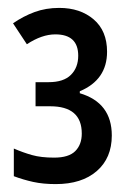

<svg xmlns="http://www.w3.org/2000/svg" viewBox="-20 -878 319 486"><path d="M121 -412Q89 -412 64 -417.5Q39 -423 15 -432V-502Q38 -492 61 -485.5Q84 -479 117 -479Q154 -479 170.5 -495.5Q187 -512 187 -540Q187 -609 107 -609H70V-670H103Q141 -670 159.5 -688.5Q178 -707 178 -737Q178 -791 120 -791Q86 -791 48 -766L13 -819Q39 -837 67.5 -847.5Q96 -858 130 -858Q183 -858 217 -829Q251 -800 251 -747Q251 -676 182 -647V-642Q263 -618 263 -535Q263 -478 225 -445Q187 -412 121 -412Z"/></svg>

Font: Noto Sans Tamil UI ExtraCondensed Medium
Style: Regular
Weight: 500
Width: 2
Designer: Jelle Bosma - Monotype Design Team
Foundry: Monotype Imaging Inc.
Version: Version 2.004; ttfautohint (v1.8.4.7-5d5b)